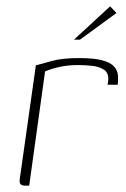

<svg xmlns="http://www.w3.org/2000/svg" viewBox="-20 -585 396 605"><path d="M72 0H58Q50 0 45.5 -4Q41 -8 42 -19L93 -379Q113 -385 145.5 -393.5Q178 -402 230 -402Q276 -402 302 -395Q328 -388 339 -376Q350 -364 351.5 -349Q353 -334 351 -318H319L321 -332Q323 -355 308 -365Q293 -375 271 -377.5Q249 -380 226 -380Q194 -380 167 -374Q140 -368 122 -360ZM213 -460 327 -565 347 -544 232 -460Z"/></svg>

Font: Genos Thin ExtraLight
Style: Italic
Weight: 250
Italic angle: -8°
Version: Version 1.010